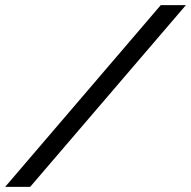

<svg xmlns="http://www.w3.org/2000/svg" viewBox="-46 -730 746 750"><path d="M680.2 -710 71.8 0H-25.9L582 -710Z"/></svg>

Font: Rawline Medium
Style: Italic
Weight: 500
Italic angle: -12°
Designer: Matt McInerney, Pablo Impallari, Rodrigo Fuenzalida
Foundry: Matt McInerney, Pablo Impallari, Rodrigo Fuenzalida
Version: Version 4.020;PS 004.020;hotconv 1.0.88;makeotf.lib2.5.64775